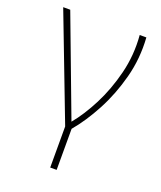

<svg xmlns="http://www.w3.org/2000/svg" viewBox="-135 -606 751 896"><g transform="rotate(20 240.5 -158.0)"><path d="M222 204V0L23 -520H58L242 -31Q286 -84 325.5 -161Q365 -238 388 -330Q411 -422 403 -520H436Q443 -417 417.5 -320.5Q392 -224 348 -141.5Q304 -59 254 0V204Z"/></g></svg>

Font: Murecho ExtraLight
Style: Regular
Weight: 200
Designer: Neil Summerour
Foundry: Positype
Version: Version 1.010; ttfautohint (v1.8.3)